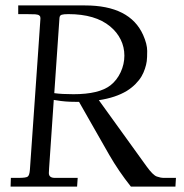

<svg xmlns="http://www.w3.org/2000/svg" viewBox="-20 -687 678 707"><path d="M159.9 -50Q159.9 -32 181.9 -32H266.1L263.9 0H19L20 -32H49.1Q75.2 -32 81.9 -36.6Q88.6 -41.3 90.1 -62Q110.1 -348.1 119.5 -482.1Q128.9 -616 128.9 -619Q128.9 -622.1 128.3 -624.8Q127.7 -627.4 125.2 -629.5Q122.8 -631.6 119.9 -632.6Q116.9 -633.5 110.4 -634.3Q100.8 -635 76.9 -635H47.1V-667H293Q458.5 -667 507.1 -558.1Q522 -524.7 522 -499.4Q522 -474.1 520.4 -461.8Q518.8 -449.5 513.8 -434.2Q508.8 -418.9 500.9 -405.4Q492.9 -391.8 479.1 -377.8Q465.3 -363.8 447.3 -352.5Q406 -327.4 344 -318.1L520 -74Q543.2 -42 557.4 -37Q571.5 -32 583 -32H627.9L626 0H461.9Q417 -56.4 382 -117.2Q346.9 -178 316.3 -232.4Q285.6 -286.9 271 -312H257.1Q219.7 -312 189 -317.4L178 -319.1L160.9 -69.1ZM179.9 -344Q207 -340.1 250.5 -340.1Q345 -340.1 387 -373Q410.6 -391.6 424.3 -421.1Q438 -450.7 438 -482.2Q438 -513.7 424.4 -541.3Q410.9 -568.8 385.5 -589.8Q330.8 -635 231.9 -635Q214.1 -635 206.9 -632.6Q199.7 -630.1 199 -621.1Z"/></svg>

Font: Linden Hill
Style: Italic
Weight: 400
Italic angle: -5.60001°
Version: Version 1.201